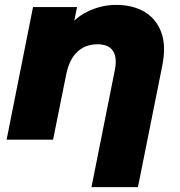

<svg xmlns="http://www.w3.org/2000/svg" viewBox="-20 -571 736 785"><path d="M454 -551Q523 -551 571 -522.5Q619 -494 639.5 -438.5Q660 -383 643 -300L544 194H354L449 -282Q460 -334 442.5 -362Q425 -390 378 -390Q330 -390 297 -360Q264 -330 251 -268L197 0H7L115 -542H295L264 -390L240 -434Q279 -495 336.5 -523Q394 -551 454 -551Z"/></svg>

Font: Montserrat Thin ExtraBold
Style: Italic
Weight: 800
Italic angle: -11.3°
Version: Version 9.000